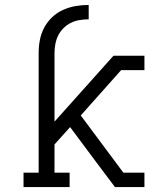

<svg xmlns="http://www.w3.org/2000/svg" viewBox="-20 -755 640 775"><path d="M75 0V-58H136V-541Q136 -568 141 -594Q146 -620 158.5 -643.5Q171 -667 190.5 -685.5Q210 -704 234.5 -715Q259 -726 285 -730.5Q311 -735 338 -735V-677Q320 -677 301.5 -674Q283 -671 266.5 -663Q250 -655 236.5 -641.5Q223 -628 215 -612Q207 -596 203.5 -577.5Q200 -559 200 -541V-264L438 -530H563V-472H469L306 -289L478 -58H563V0H444L368 -101L263 -242L200 -172V-58H261V0Z"/></svg>

Font: Iosevka Slab Light Extended
Style: Regular
Weight: 300
Width: 7
Monospace: yes
Designer: Belleve Invis
Foundry: Belleve Invis
Version: Version 11.1.0; ttfautohint (v1.8.3)